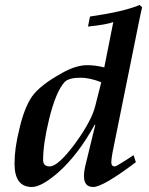

<svg xmlns="http://www.w3.org/2000/svg" viewBox="-20 -729 595 766"><path d="M547 -700Q544 -688 540.5 -671.5Q537 -655 533 -635L429 -121Q424 -93 424 -82Q424 -65 438 -65Q444 -65 487 -93L513 -110L522 -82Q391 17 352 17Q315 17 315 -26Q315 -47 322 -74L360 -230L358 -232Q324 -170 287 -122Q250 -74 210 -39Q145 17 107 17Q38 17 38 -76Q38 -138 57 -213Q76 -297 107 -343Q139 -389 228 -438Q283 -469 328 -469Q361 -469 396 -460L432 -641Q407 -631 331 -623L339 -663Q408 -673 457 -684.5Q506 -696 537 -709ZM384 -401Q337 -419 302 -419Q255 -419 238 -402Q203 -364 176 -254Q152 -156 152 -91Q152 -65 178 -65Q212 -65 280 -157Q345 -246 360 -306Z"/></svg>

Font: GFS Didot
Style: Bold Italic
Weight: 700
Italic angle: -12°
Designer: Designed by Takis Katsoulidis and George D. Matthiopoulos.
Foundry: Designed by Takis Katsoulidis and George D. Matthiopoulos.
Version: Version 1.0